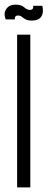

<svg xmlns="http://www.w3.org/2000/svg" viewBox="-33 -810 206 830"><path d="M41 0V-660H98V0ZM105 -721Q87 -721 77.5 -726.5Q68 -732 61 -737.5Q54 -743 45 -743Q30 -743 31 -726H-8Q-19 -752 -6 -771Q7 -790 34 -790Q59 -790 71.5 -778.5Q84 -767 97 -767Q103 -767 107.5 -771Q112 -775 110 -785H150Q157 -756 145.5 -738.5Q134 -721 105 -721Z"/></svg>

Font: Bricolage Grotesque 96pt Condensed ExtraLight
Style: Regular
Weight: 200
Width: 3
Designer: Mathieu Triay
Foundry: Atelier Triay
Version: Version 1.001; ttfautohint (v1.8.4.7-5d5b);gftools[0.9.33.de